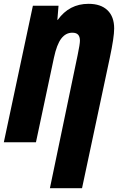

<svg xmlns="http://www.w3.org/2000/svg" viewBox="-26 -744 617 1004"><path d="M380 -456Q392 -514 392 -531Q392 -552 382.5 -562.5Q373 -573 352 -573Q318 -573 294.5 -542.5Q271 -512 256 -442L162 0H-6L146 -714H280L274 -640H276Q336 -724 437 -724Q501 -724 536 -690.5Q571 -657 571 -595Q571 -549 548 -441L403 240H235Z"/></svg>

Font: Noto Sans UI CondBlack
Style: Italic
Weight: 900
Width: 3
Italic angle: -12°
Designer: Monotype Design Team
Foundry: Monotype Imaging Inc.
Version: Version 1.001